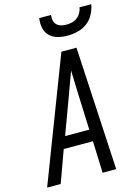

<svg xmlns="http://www.w3.org/2000/svg" viewBox="-151 -1030 797 1106"><g transform="rotate(-15 247.5 -477.5)"><path d="M-12 0 270 -735H360L400 0H319L312 -190H138L69 0ZM309 -260 300 -490Q299 -522 298 -553.5Q297 -585 296 -616Q285 -585 273 -553.5Q261 -522 250 -490L165 -260ZM329 -815Q299 -815 271 -822.5Q243 -830 223.5 -849Q204 -868 198 -896.5Q192 -925 197 -955H267Q265 -939 268 -923Q271 -907 282 -896.5Q293 -886 308 -882Q323 -878 339 -878Q355 -878 372 -882Q389 -886 403 -896.5Q417 -907 426 -923Q435 -939 437 -955H507Q502 -925 487 -896.5Q472 -868 446.5 -849Q421 -830 390 -822.5Q359 -815 329 -815Z"/></g></svg>

Font: Iosevka
Style: Italic
Weight: 400
Italic angle: -9°
Monospace: yes
Designer: Belleve Invis
Foundry: Belleve Invis
Version: Version 32.5.0; ttfautohint (v1.8.4)